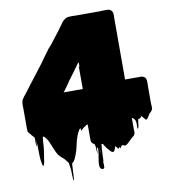

<svg xmlns="http://www.w3.org/2000/svg" viewBox="-93 -781 922 1033"><g transform="rotate(-10 367.5 -265.0)"><path d="M707 -166Q707 -158 708 -148.5Q709 -139 706 -130Q705 -128 703 -126Q700 -119 694 -116L688 -110Q687 -107 684.5 -103.5Q682 -100 680 -96Q675 -87 668 -83Q664 -83 664 -83Q663 -84 661 -87Q659 -90 658 -91Q654 -94 652 -97Q650 -100 648 -102L645 -107Q644 -106 644 -105.5Q644 -105 644 -105Q643 -104 640.5 -101Q638 -98 636 -96Q633 -93 632 -93Q626 -99 631 -98.5Q636 -98 630 -96L628 -95L625 -92Q623 -87 622.5 -81Q622 -75 621 -69Q620 -64 619.5 -58Q619 -52 617 -47Q616 -46 614.5 -43Q613 -40 613 -41Q611 -50 612 -67.5Q613 -85 605 -95Q604 -96 603 -97.5Q602 -99 600 -100Q598 -102 598 -104Q597 -103 596 -103Q593 -104 592 -105V-43Q592 -37 592.5 -30Q593 -23 590 -17L587 -11L581 -5Q579 -3 575 -1L562 12Q560 13 557 16Q553 20 548.5 24.5Q544 29 539 32Q530 37 522 32Q521 32 520 31Q519 30 518 30Q514 29 511 34Q508 39 506 41Q505 42 504 44Q503 46 502 45Q500 42 498 36Q496 42 494 46Q494 46 490 43Q489 41 486 38Q483 35 482 34Q479 29 479 29Q477 30 476.5 32Q476 34 475 36Q474 41 470 50Q466 59 458 57Q451 55 447 49.5Q443 44 439 40Q432 34 427 26Q425 24 423 20L418 12Q415 6 414 6Q413 6 411 5Q408 5 407 4Q405 16 404.5 28.5Q404 41 403 52Q402 59 402 71Q402 83 401.5 92Q401 101 399 99Q401 117 400 128.5Q399 140 388 138Q377 135 375 121.5Q373 108 376 90Q379 72 382 54.5Q385 37 384 26Q384 24 382 20.5Q380 17 379 19Q378 24 378 33.5Q378 43 378 49.5Q378 56 377 51Q374 37 374 32Q374 27 374.5 21.5Q375 16 370 -1Q366 -3 362 -6Q352 -14 352 -27V-112L344 -110Q343 -109 342.5 -109Q342 -109 341 -108Q341 -108 336 -103Q336 -103 333 -103Q330 -100 326.5 -97Q323 -94 316 -89Q315 -88 314 -86Q313 -84 312 -85Q311 -89 310.5 -92.5Q310 -96 310 -100L304 -94Q303 -93 302 -91Q301 -89 300 -87Q299 -85 297 -82Q295 -79 293 -75Q291 -71 289.5 -66.5Q288 -62 286 -57Q278 -35 273.5 -11Q269 13 260 36Q256 45 252.5 54Q249 63 243 71L236 78Q235 78 233 80Q231 102 230.5 124Q230 146 228 168Q228 169 226 170Q224 171 224 170Q222 148 222 139Q222 130 222 124.5Q222 119 221 108.5Q220 98 216 74Q213 71 210.5 67.5Q208 64 205 60Q198 50 189 43Q180 36 172 27Q167 22 163.5 15.5Q160 9 156 2Q155 -2 153 -6Q151 -10 149 -14Q142 -31 134.5 -49.5Q127 -68 114 -83Q113 -85 110 -87Q107 -89 108 -88Q107 -89 106 -89Q102 -89 102 -85Q100 -72 99.5 -59.5Q99 -47 98 -34Q98 -31 96 -17Q94 -3 92 10.5Q90 24 89 28Q88 34 87.5 40Q87 46 85 51Q84 55 83.5 58Q83 61 81 64Q81 65 79.5 66Q78 67 77 66Q74 61 71.5 46.5Q69 32 69 31Q67 8 67 -21Q67 -50 65 -72Q65 -77 64.5 -68Q64 -59 63.5 -50.5Q63 -42 61 -46Q58 -57 59 -69.5Q60 -82 58 -94Q57 -94 55 -96L54 -97L44 -108Q43 -110 41 -112.5Q39 -115 37 -117L34 -120Q32 -122 28 -128Q28 -129 27.5 -129.5Q27 -130 27 -131Q26 -137 26 -143Q26 -149 26 -155V-253Q26 -261 25.5 -269.5Q25 -278 26 -286Q28 -300 32 -306Q37 -314 42.5 -321Q48 -328 54 -335Q62 -346 70 -356Q78 -366 85 -376L165 -480Q175 -494 185.5 -509Q196 -524 207 -538Q210 -543 213.5 -547.5Q217 -552 221 -556Q224 -560 227 -563Q230 -566 232 -568L238 -576L286 -638L291 -645Q294 -650 297 -653.5Q300 -657 303 -661Q308 -668 312.5 -675Q317 -682 324 -687Q327 -690 333 -694Q334 -695 335 -695Q336 -695 337 -696Q338 -696 339 -697Q343 -699 347 -699Q358 -701 369.5 -700.5Q381 -700 391 -700H517Q530 -700 543.5 -701Q557 -702 570 -700H571Q572 -699 574 -699Q575 -698 576 -698Q577 -698 578 -697Q589 -690 591 -680Q592 -679 592 -677Q593 -671 592.5 -665Q592 -659 592 -652V-315H679Q689 -315 698 -308Q699 -307 700 -306.5Q701 -306 702 -304Q703 -303 704 -301Q705 -299 705 -297Q707 -293 707 -290Q708 -283 707.5 -275Q707 -267 707 -261ZM254 -304H359V-440Q359 -423 360.5 -423.5Q362 -424 362.5 -432Q363 -440 362.5 -446Q362 -452 357 -445Q355 -443 354.5 -442Q354 -441 354 -441Q354 -440 352 -438Q350 -436 348 -433Q346 -430 344 -427Q341 -423 337.5 -418.5Q334 -414 331 -409L293 -358Q293 -357 292.5 -357Q292 -357 292 -356Q288 -350 283.5 -343.5Q279 -337 274 -330L262 -314Q261 -311 259 -309Q257 -307 256 -306ZM393 28Q392 35 392.5 44.5Q393 54 394 65Q393 45 394 31Q395 17 393 28Z"/></g></svg>

Font: Rubik Wet Paint
Style: Regular
Weight: 400
Designer: Hubert and Fischer, NaN
Foundry: Hubert and Fischer, NaN
Version: Version 2.200